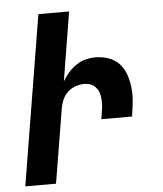

<svg xmlns="http://www.w3.org/2000/svg" viewBox="-53 -781 705 828"><g transform="rotate(-5 300.0 -367.5)"><path d="M23 0 144 -735H277L228 -436Q239 -456 254.5 -473.5Q270 -491 289 -504Q308 -517 330 -522.5Q352 -528 373 -528Q402 -528 429 -518.5Q456 -509 474.5 -489.5Q493 -470 502.5 -444Q512 -418 515.5 -390Q519 -362 517 -333Q515 -304 510 -275L508 -260H375L380 -293Q383 -307 383.5 -321Q384 -335 383 -349Q382 -363 377.5 -375.5Q373 -388 364 -398Q355 -408 342.5 -413Q330 -418 316 -418Q297 -418 277.5 -411.5Q258 -405 243 -391Q228 -377 220 -358.5Q212 -340 209 -321L156 0Z"/></g></svg>

Font: Iosevka XBd Ex Obl
Style: Regular
Weight: 800
Width: 7
Italic angle: -9°
Monospace: yes
Designer: Belleve Invis
Foundry: Belleve Invis
Version: Version 32.5.0; ttfautohint (v1.8.4)